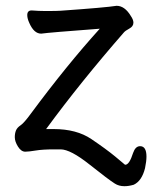

<svg xmlns="http://www.w3.org/2000/svg" viewBox="-20 -507 530 662"><path d="M409 135Q390 135 376 126Q355 113 289 60.5Q223 8 189 8H167Q127 8 103 12Q79 16 67 16Q53 16 42 -1.5Q31 -19 31 -34Q31 -47 35 -57Q39 -67 51 -75Q63 -83 87 -116Q210 -282 324 -408Q150 -395 122 -391Q97 -391 81 -428Q74 -443 74 -455Q74 -471 89 -471Q115 -469 136 -469Q180 -469 189 -470Q345 -481 382 -487Q410 -487 431 -452Q440 -439 440 -429Q440 -416 426 -408.5Q412 -401 407 -395Q257 -223 139 -62Q140 -62 165 -62Q244 -62 295 -27.5Q346 7 377 32.5Q408 58 411 61H412Q426 61 439 20Q447 -3 463 -3Q485 -3 485 33Q485 49 480 73Q469 117 441 130Q424 135 409 135Z"/></svg>

Font: ToneOZ-Pinyin-WenKai-Medium
Style: Medium
Weight: 700
Designer: Fontworks Inc.
Foundry: ToneOZ
Version: Version 0.240331